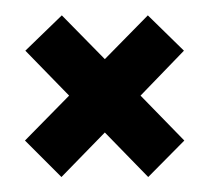

<svg xmlns="http://www.w3.org/2000/svg" viewBox="-20 -363 273 250"><path d="M220 -180 173 -132.5 116.5 -190.5 60 -132.5 12.5 -180 70 -238.5 13 -297 60.5 -343 116.5 -286 172.5 -343 219.5 -297 163 -238.5Z"/></svg>

Font: Anybody Narrow Medium
Style: Regular
Weight: 500
Width: 3
Designer: Tyler Finck
Foundry: Etcetera Type Company
Version: Version 1.000; ttfautohint (v1.8)